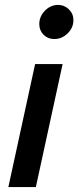

<svg xmlns="http://www.w3.org/2000/svg" viewBox="-20 -762 319 782"><path d="M201 -603Q175 -603 157.5 -620.5Q140 -638 140 -664Q140 -695 163 -718.5Q186 -742 217 -742Q242 -742 260.5 -724Q279 -706 279 -680Q279 -649 255.5 -626Q232 -603 201 -603ZM235 -501 126 0H14L123 -501Z"/></svg>

Font: Red Hat Text Medium
Style: Italic
Weight: 500
Italic angle: -12°
Designer: Pentagram / MCKL
Foundry: Pentagram / MCKL
Version: Version 1.003; Red Hat Text Medium Italic